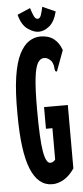

<svg xmlns="http://www.w3.org/2000/svg" viewBox="-55 -788 359 829"><g transform="rotate(-5 125.0 -373.5)"><path d="M138 10Q76 10 45 -67Q14 -144 14 -304Q13 -401 22.5 -464.5Q32 -528 50.5 -564Q69 -600 92.5 -615Q116 -630 141 -630Q177 -630 199.5 -612.5Q222 -595 233 -563L203 -482L200 -473L193 -475Q190 -483 189.5 -494Q189 -505 181 -519Q174 -527 166.5 -531.5Q159 -536 149 -536Q133 -536 122 -518Q111 -500 105.5 -453Q100 -406 100 -319Q100 -189 109 -136Q118 -83 137 -83Q145 -83 150 -86.5Q155 -90 159 -95V-231H131V-325H234V-50Q212 -18 187 -4Q162 10 138 10ZM161 -757 217 -732Q206 -688 183 -669.5Q160 -651 137 -651Q114 -651 88.5 -669.5Q63 -688 52 -732L108 -756Q114 -736 120.5 -721.5Q127 -707 137 -707Q147 -707 152 -722.5Q157 -738 161 -757Z"/></g></svg>

Font: Inconsolata UltraCondensed Black
Style: Regular
Weight: 900
Width: 1
Monospace: yes
Designer: Raph Levien, Cyreal, Brenton Simpson
Foundry: Raph Levien, Cyreal, Google
Version: Version 3.001; ttfautohint (v1.8.2.53-6de2)